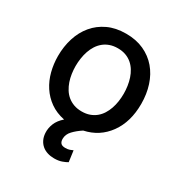

<svg xmlns="http://www.w3.org/2000/svg" viewBox="-177 -680 957 1016"><g transform="rotate(30 301.0 -172.0)"><path d="M46.9 -270.2Q46.9 -328.1 63 -379.4Q79.2 -430.8 111.2 -469.3Q143.1 -507.8 190.7 -530.2Q238.3 -552.6 301.1 -552.6Q362.6 -552.6 410 -530.9Q457.4 -509.2 489.7 -471.2Q522 -433.2 538.7 -381.6Q555.4 -329.9 555.4 -270.2Q555.4 -160.2 502.8 -87.4Q449.9 -13.8 359.7 5.3Q344.5 15.3 331.7 25.7Q318.9 36.2 308.6 47.2Q287.3 69.6 287.3 97.7Q287.3 114 295.3 123.2Q303.3 132.5 323.5 132.5Q338.4 132.5 349.6 128.6Q360.8 124.6 367.9 121.1L377.1 188.6Q365.1 196 345.7 202.9Q326.3 209.9 299.7 209.9Q277.3 209.9 258.3 203.8Q239.3 197.8 225.3 185.9Q211.3 174 202.8 156.6Q194.2 139.2 192.8 116.1Q191.1 87.4 202.6 58.8Q214.1 30.2 242.9 5.3Q192.5 -5 155.5 -31.2Q118.6 -57.5 94.5 -94.5Q70.3 -131.4 58.6 -176.7Q46.9 -221.9 46.9 -270.2ZM301.5 -78.1Q328.5 -78.1 349.6 -85.8Q370.7 -93.4 387.1 -106.9Q403.4 -120.4 415 -138.7Q426.5 -157 433.9 -178.4Q441.4 -199.9 444.8 -223.4Q448.2 -246.8 448.2 -270.6Q448.2 -293.7 444.8 -316.9Q441.4 -340.2 434.3 -361.7Q427.2 -383.2 415.7 -401.8Q404.1 -420.5 387.8 -434.3Q371.4 -448.2 350 -456Q328.5 -463.8 301.5 -463.8Q274.9 -463.8 253.4 -456.1Q231.9 -448.5 215.6 -434.8Q199.2 -421.2 187.5 -402.9Q175.8 -384.6 168.5 -363.1Q161.2 -341.6 157.7 -318Q154.1 -294.4 154.1 -270.6Q154.1 -247.5 157.5 -224.3Q160.9 -201 168.1 -179.7Q175.4 -158.4 187 -139.7Q198.5 -121.1 215 -107.4Q231.5 -93.8 253 -85.9Q274.5 -78.1 301.5 -78.1Z"/></g></svg>

Font: Inter P Medium
Style: Regular
Weight: 500
Designer: Rasmus Andersson
Foundry: rsms
Version: Version 3.018;git-588b23468